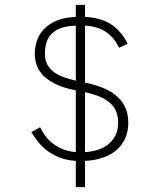

<svg xmlns="http://www.w3.org/2000/svg" viewBox="-20 -710 649 795"><path d="M511.2 -201.2Q511.2 -164.1 497.6 -135.3Q483.9 -106.4 460 -86.7Q436 -66.9 403.1 -56.2Q370.1 -45.4 332 -43.9V64.9H293.9V-43.9Q254.4 -46.4 224.6 -58.6Q194.8 -70.8 172.9 -88.1Q150.9 -105.5 135.7 -125.2Q120.6 -145 109.9 -163.1L146 -183.1Q154.3 -166 166.7 -148.7Q179.2 -131.3 197 -117.2Q214.8 -103 238.8 -93Q262.7 -83 293.9 -80.1V-335.9Q245.1 -345.2 212.6 -360.8Q180.2 -376.5 160.4 -396.2Q140.6 -416 132.3 -439.2Q124 -462.4 124 -486.8Q124 -514.6 132.8 -541.3Q141.6 -567.9 161.6 -589.1Q181.6 -610.4 214.1 -624.3Q246.6 -638.2 293.9 -640.1V-689.9H332V-640.1Q394 -637.2 437 -611.1Q480 -585 508.8 -528.8L473.1 -512.2Q452.6 -555.2 418.2 -578.1Q383.8 -601.1 332 -604V-368.2Q367.7 -360.8 400.1 -348.6Q432.6 -336.4 457.3 -317.1Q481.9 -297.9 496.6 -269.5Q511.2 -241.2 511.2 -201.2ZM293.9 -604Q255.9 -602.5 231.2 -593.3Q206.5 -584 192.1 -568.4Q177.7 -552.7 171.9 -532Q166 -511.2 166 -486.8Q166 -459 177.7 -439.9Q189.5 -420.9 207.8 -408.4Q226.1 -396 249 -388.7Q272 -381.3 293.9 -376ZM469.2 -203.1Q469.2 -253.4 436.3 -283.2Q403.3 -313 332 -328.1V-80.1Q356.9 -81.5 381.3 -88.6Q405.8 -95.7 425.3 -110.1Q444.8 -124.5 457 -147.2Q469.2 -169.9 469.2 -203.1Z"/></svg>

Font: Clear Sans Thin
Style: Regular
Weight: 250
Foundry: Intel Corporation
Version: Version 1.00